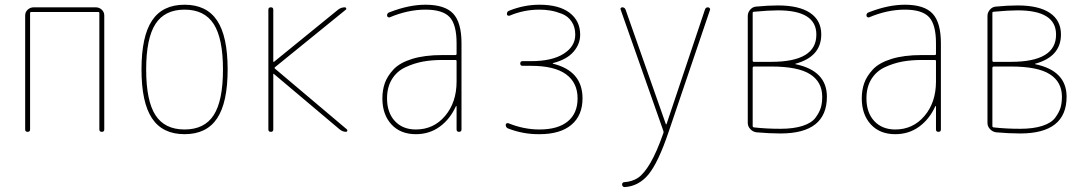

<svg xmlns="http://www.w3.org/2000/svg" viewBox="-20 -550 4540 801"><path d="M85 -9.8V-485.4Q85 -500 95.7 -509.8Q106.4 -519.5 121.1 -519.5H378.9Q393.6 -519.5 404.3 -509.8Q415 -500 415 -485.4V-9.8Q415 0 404.8 0Q394.5 0 394.5 -9.8V-495.1Q394.5 -500 389.6 -500H110.4Q105.5 -500 105.5 -495.1V-9.8Q105.5 0 95.2 0Q85 0 85 -9.8Z M871.6 -449.7Q833 -509.8 750 -509.8Q667 -509.8 628.4 -449.7Q589.8 -389.6 589.8 -259.8Q589.8 -129.9 628.4 -69.8Q667 -9.8 750 -9.8Q833 -9.8 871.6 -69.8Q910.2 -129.9 910.2 -259.8Q910.2 -389.6 871.6 -449.7ZM885.7 -56.2Q841.8 9.8 750 9.8Q658.2 9.8 614.3 -56.2Q570.3 -122.1 570.3 -260.3Q570.3 -398.4 614.3 -464.4Q658.2 -530.3 750 -530.3Q841.8 -530.3 885.7 -464.4Q929.7 -398.4 929.7 -260.3Q929.7 -122.1 885.7 -56.2Z M1099.6 -9.8V-509.8Q1099.6 -519.5 1109.9 -519.5Q1120.1 -519.5 1120.1 -509.8V-293Q1120.1 -292 1121.1 -292H1123L1390.6 -509.8Q1403.3 -519.5 1418.9 -519.5Q1422.9 -519.5 1424.3 -515.6Q1425.8 -511.7 1422.9 -509.8L1127 -269.5Q1124 -266.6 1127 -263.7L1427.7 -9.8Q1429.7 -7.8 1428.7 -3.9Q1427.7 0 1423.8 0Q1410.2 0 1397.5 -9.8L1123 -241.2Q1122.1 -242.2 1121.1 -242.2Q1120.1 -242.2 1120.1 -241.2V-9.8Q1120.1 0 1109.9 0Q1099.6 0 1099.6 -9.8Z M1884.8 -210V-294.9Q1884.8 -299.8 1879.9 -299.8H1825.2Q1781.2 -299.8 1744.1 -293Q1707 -286.1 1671.4 -269.5Q1635.7 -252.9 1615.2 -219.7Q1594.7 -186.5 1594.7 -139.6Q1594.7 -80.1 1627.4 -44.9Q1660.2 -9.8 1714.8 -9.8Q1789.1 -9.8 1836.9 -66.4Q1884.8 -123 1884.8 -210ZM1879.9 -320.3Q1884.8 -320.3 1884.8 -325.2V-370.1Q1884.8 -447.3 1856 -478.5Q1827.1 -509.8 1754.9 -509.8Q1681.6 -509.8 1605.5 -477.5Q1601.6 -476.6 1598.1 -479Q1594.7 -481.4 1594.7 -485.4Q1594.7 -496.1 1605.5 -499Q1685.5 -530.3 1754.9 -530.3Q1835.9 -530.3 1870.6 -493.2Q1905.3 -456.1 1905.3 -370.1V-9.8Q1905.3 0 1895 0Q1884.8 0 1884.8 -9.8V-106.4Q1884.8 -107.4 1883.8 -107.4Q1881.8 -107.4 1881.8 -106.4Q1857.4 -52.7 1814.5 -21.5Q1771.5 9.8 1714.8 9.8Q1650.4 9.8 1612.8 -31.2Q1575.2 -72.3 1575.2 -139.6Q1575.2 -173.8 1585.4 -203.1Q1595.7 -232.4 1621.6 -260.3Q1647.5 -288.1 1699.2 -304.2Q1751 -320.3 1825.2 -320.3Z M2100.6 -13.7Q2089.8 -17.6 2089.8 -29.3Q2089.8 -33.2 2093.3 -35.2Q2096.7 -37.1 2100.6 -36.1Q2165 -9.8 2230.5 -9.8Q2307.6 -9.8 2348.6 -43.5Q2389.6 -77.1 2389.6 -139.6Q2389.6 -205.1 2341.3 -240.2Q2293 -275.4 2195.3 -275.4H2160.2Q2150.4 -275.4 2150.4 -285.2Q2150.4 -294.9 2160.2 -294.9H2195.3Q2283.2 -294.9 2331.5 -325.7Q2379.9 -356.4 2379.9 -405.3Q2379.9 -437.5 2364.7 -460Q2349.6 -482.4 2324.7 -492.2Q2299.8 -502 2277.3 -505.9Q2254.9 -509.8 2230.5 -509.8Q2165 -509.8 2105.5 -484.4Q2101.6 -483.4 2098.1 -485.4Q2094.7 -487.3 2094.7 -491.2Q2094.7 -502.9 2105.5 -505.9Q2167 -530.3 2230.5 -530.3Q2312.5 -530.3 2356.4 -496.6Q2400.4 -462.9 2400.4 -405.3Q2400.4 -366.2 2372.6 -334Q2344.7 -301.8 2288.1 -287.1Q2286.1 -287.1 2286.1 -285.2Q2286.1 -284.2 2287.1 -284.2Q2410.2 -253.9 2410.2 -139.6Q2410.2 -68.4 2363.8 -29.3Q2317.4 9.8 2230.5 9.8Q2164.1 10.7 2100.6 -13.7Z M2747.1 -4.9 2569.3 -509.8Q2567.4 -513.7 2569.8 -516.6Q2572.3 -519.5 2576.2 -519.5Q2585.9 -519.5 2589.8 -509.8L2757.8 -32.2Q2757.8 -31.2 2758.8 -31.2Q2760.7 -31.2 2760.7 -32.2L2920.9 -509.8Q2923.8 -519.5 2933.6 -519.5Q2936.5 -519.5 2939.9 -516.6Q2943.4 -513.7 2942.4 -509.8L2769.5 0Q2725.6 129.9 2684.6 178.7Q2643.6 227.5 2585 230.5Q2581.1 230.5 2578.1 227.1Q2575.2 223.6 2575.2 219.7Q2575.2 215.8 2577.6 212.9Q2580.1 210 2584 210Q2617.2 208 2641.6 191.9Q2666 175.8 2692.9 130.4Q2719.7 85 2748 3.9Q2749 1 2747.1 -4.9Z M3120.1 -266.6V-24.4Q3120.1 -19.5 3125 -18.6Q3175.8 -12.7 3236.3 -12.7Q3291 -12.7 3328.6 -24.9Q3366.2 -37.1 3382.3 -59.1Q3398.4 -81.1 3404.3 -100.6Q3410.2 -120.1 3410.2 -146.5Q3410.2 -208 3359.9 -240.2Q3309.6 -272.5 3197.3 -272.5H3125Q3120.1 -271.5 3120.1 -266.6ZM3120.1 -496.1V-296.9Q3120.1 -292 3125 -292H3197.3Q3386.7 -292 3385.7 -406.2Q3385.7 -506.8 3225.6 -506.8Q3188.5 -506.8 3125 -501Q3120.1 -501 3120.1 -496.1ZM3135.7 2Q3121.1 0 3110.4 -11.2Q3099.6 -22.5 3099.6 -37.1V-483.4Q3099.6 -498 3109.9 -509.8Q3120.1 -521.5 3134.8 -522.5Q3184.6 -527.3 3225.6 -527.3Q3313.5 -527.3 3359.9 -496.1Q3406.2 -464.8 3406.2 -406.2Q3406.2 -313.5 3298.8 -284.2Q3297.9 -284.2 3297.9 -283.2Q3297.9 -282.2 3298.8 -282.2Q3429.7 -254.9 3429.7 -146.5Q3429.7 6.8 3236.3 6.8Q3190.4 6.8 3135.7 2Z M3884.8 -210V-294.9Q3884.8 -299.8 3879.9 -299.8H3825.2Q3781.2 -299.8 3744.1 -293Q3707 -286.1 3671.4 -269.5Q3635.7 -252.9 3615.2 -219.7Q3594.7 -186.5 3594.7 -139.6Q3594.7 -80.1 3627.4 -44.9Q3660.2 -9.8 3714.8 -9.8Q3789.1 -9.8 3836.9 -66.4Q3884.8 -123 3884.8 -210ZM3879.9 -320.3Q3884.8 -320.3 3884.8 -325.2V-370.1Q3884.8 -447.3 3856 -478.5Q3827.1 -509.8 3754.9 -509.8Q3681.6 -509.8 3605.5 -477.5Q3601.6 -476.6 3598.1 -479Q3594.7 -481.4 3594.7 -485.4Q3594.7 -496.1 3605.5 -499Q3685.5 -530.3 3754.9 -530.3Q3835.9 -530.3 3870.6 -493.2Q3905.3 -456.1 3905.3 -370.1V-9.8Q3905.3 0 3895 0Q3884.8 0 3884.8 -9.8V-106.4Q3884.8 -107.4 3883.8 -107.4Q3881.8 -107.4 3881.8 -106.4Q3857.4 -52.7 3814.5 -21.5Q3771.5 9.8 3714.8 9.8Q3650.4 9.8 3612.8 -31.2Q3575.2 -72.3 3575.2 -139.6Q3575.2 -173.8 3585.4 -203.1Q3595.7 -232.4 3621.6 -260.3Q3647.5 -288.1 3699.2 -304.2Q3751 -320.3 3825.2 -320.3Z M4120.1 -266.6V-24.4Q4120.1 -19.5 4125 -18.6Q4175.8 -12.7 4236.3 -12.7Q4291 -12.7 4328.6 -24.9Q4366.2 -37.1 4382.3 -59.1Q4398.4 -81.1 4404.3 -100.6Q4410.2 -120.1 4410.2 -146.5Q4410.2 -208 4359.9 -240.2Q4309.6 -272.5 4197.3 -272.5H4125Q4120.1 -271.5 4120.1 -266.6ZM4120.1 -496.1V-296.9Q4120.1 -292 4125 -292H4197.3Q4386.7 -292 4385.7 -406.2Q4385.7 -506.8 4225.6 -506.8Q4188.5 -506.8 4125 -501Q4120.1 -501 4120.1 -496.1ZM4135.7 2Q4121.1 0 4110.4 -11.2Q4099.6 -22.5 4099.6 -37.1V-483.4Q4099.6 -498 4109.9 -509.8Q4120.1 -521.5 4134.8 -522.5Q4184.6 -527.3 4225.6 -527.3Q4313.5 -527.3 4359.9 -496.1Q4406.2 -464.8 4406.2 -406.2Q4406.2 -313.5 4298.8 -284.2Q4297.9 -284.2 4297.9 -283.2Q4297.9 -282.2 4298.8 -282.2Q4429.7 -254.9 4429.7 -146.5Q4429.7 6.8 4236.3 6.8Q4190.4 6.8 4135.7 2Z"/></svg>

Font: Rounded-X Mgen+ 1m thin
Style: Regular
Weight: 100
Designer: [Source Han Sans]
Ryoko NISHIZUKA  (kana & ideographs); Paul D. Hunt (Latin, Greek & Cyrillic); Wenlong ZHANG  (bopomofo
Version: Version 1.059.20150602